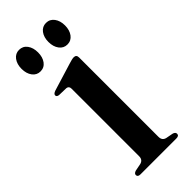

<svg xmlns="http://www.w3.org/2000/svg" viewBox="-207 -648 680 680"><g transform="rotate(-45 132.5 -308.0)"><path d="M187 -446.5V-49Q187 -30.5 203.5 -26.5L230 -21.5Q241.5 -18.5 241.5 -10Q241.5 0 227.5 0H48Q34.5 0 34.5 -10Q34.5 -17.5 45.5 -21L73.5 -26.5Q90 -31 90 -48.5V-387Q90 -400 78.5 -401.5L42.5 -402.5Q32 -404 32 -411.5Q32 -418.5 44.5 -423L149 -455Q166 -460.5 174 -460.5Q187 -460.5 187 -446.5ZM55.6 -508Q37.1 -508 25.7 -523.2Q14.3 -538.5 14.3 -562Q14.3 -585.5 25.7 -600.8Q37.1 -616 55.6 -616Q74.5 -616 85.8 -600.8Q97 -585.5 97 -562Q97 -538.5 85.8 -523.2Q74.5 -508 55.6 -508ZM190.4 -508Q171.8 -508 160.4 -523.2Q149 -538.5 149 -562Q149 -585.5 160.4 -600.8Q171.8 -616 190.4 -616Q209.3 -616 220.7 -600.8Q232.1 -585.5 232.1 -562Q232.1 -538.5 220.7 -523.2Q209.3 -508 190.4 -508Z"/></g></svg>

Font: Fraunces 72pt
Style: Regular
Weight: 400
Version: Version 1.000;[0bf87f6ff]